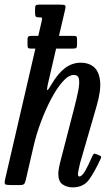

<svg xmlns="http://www.w3.org/2000/svg" viewBox="-20 -800 476 830"><path d="M415.5 -114.5Q390 -58.5 365.5 -24.2Q341 10 294 10Q270 10 251 -2.5Q232 -15 232 -49.5Q232 -57 234 -69.5Q236 -82 238.5 -92L300 -330Q311 -372.5 317.8 -405.5Q324.5 -438.5 321.5 -457.2Q318.5 -476 299.5 -476Q276.5 -476 251 -447.2Q225.5 -418.5 201 -372Q176.5 -325.5 156.5 -271.8Q136.5 -218 125 -167.5L92 -24.5Q89.5 -13 85.8 -6.5Q82 0 66.5 0H27.5Q6 0 2.2 -3.8Q-1.5 -7.5 2 -24.5L133 -590H115Q104 -590 101.5 -592.8Q99 -595.5 99 -605V-631Q99 -639.5 102.8 -642.2Q106.5 -645 116 -645H145.5L160 -707.5Q163 -720.5 161 -722.8Q159 -725 153 -725H148.5Q136 -725 133.8 -729.5Q131.5 -734 131.5 -746.5V-760.5Q131.5 -773 134.5 -776.5Q137.5 -780 149.5 -780H239.5Q258.5 -780 261.8 -776.5Q265 -773 261.5 -758.5L235 -645H297Q307.5 -645 310.2 -642.5Q313 -640 313 -631V-606.5Q313 -597.5 310.5 -593.8Q308 -590 296 -590H222.5L186.5 -434.5Q181 -410 185 -410.8Q189 -411.5 202 -434.5Q230 -482 260.8 -505.5Q291.5 -529 330 -529Q363 -529 385.2 -510.8Q407.5 -492.5 412.5 -451.2Q417.5 -410 397.5 -341L326.5 -96Q324.5 -89 320.8 -70.8Q317 -52.5 317 -48.5Q317 -37 322.5 -37Q334.5 -37 348.8 -62.2Q363 -87.5 380 -127Q383 -133 386 -135Q389 -137 396 -134L409 -128.5Q415.5 -126 416.8 -123.5Q418 -121 415.5 -114.5Z"/></svg>

Font: Besley* Condensed
Style: Italic
Weight: 400
Width: 3
Italic angle: -13°
Designer: Owen Earl
Foundry: indestructible type*
Version: Version 3.000; ttfautohint (v1.8.3)